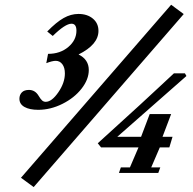

<svg xmlns="http://www.w3.org/2000/svg" viewBox="-20 -717 802 796"><path d="M119.6 58.6 66.9 20 689.5 -697.3 741.7 -658.7ZM138.2 -261.7Q103 -261.7 81.8 -273.4Q60.5 -285.2 60.5 -307.6Q60.5 -323.2 70.3 -333.7Q80.1 -344.2 100.1 -344.2Q125.5 -344.2 140.1 -319.8Q148.4 -305.7 154.8 -300.3Q161.1 -294.9 169.4 -294.9Q194.8 -294.9 221.9 -334.5Q249 -374 249 -412.6Q249 -436.5 238.5 -450.7Q228 -464.8 210.9 -464.8Q196.8 -464.8 171.9 -455.1L179.2 -493.7Q229.5 -493.7 263.2 -522.2Q296.9 -550.8 296.9 -589.8Q296.9 -618.7 276.4 -618.7Q250.5 -618.7 198.7 -567.9L175.8 -586.4Q213.9 -625.5 243.9 -642.3Q273.9 -659.2 305.2 -659.2Q341.8 -659.2 365 -639.9Q388.2 -620.6 388.2 -588.9Q388.2 -532.2 305.7 -491.2Q348.1 -470.2 348.1 -426.8Q348.1 -387.7 318.1 -349.4Q288.1 -311 238.8 -286.4Q189.5 -261.7 138.2 -261.7ZM473.1 0 481 -22.9H518.6L554.2 -106H398.9L385.3 -123L558.1 -280.3Q587.9 -307.6 637.7 -354Q687.5 -400.4 701.2 -413.1H746.6L752.9 -401.9L466.3 -149.9H564.9L600.6 -244.1H689.5L653.8 -149.9H695.3L682.1 -106H642.6L606.9 -22.9H644.5L636.2 0Z"/></svg>

Font: Elstob 18pt ExtraBold
Style: Italic
Weight: 800
Italic angle: -20°
Designer: Peter S. Baker
Version: Version 1.015